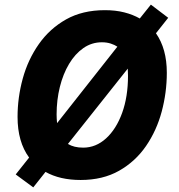

<svg xmlns="http://www.w3.org/2000/svg" viewBox="-20 -769 773 831"><path d="M124 42 48 -14 106 -87Q56 -155 56 -263Q56 -347 78.5 -429Q101 -511 148 -578Q195 -645 266 -685Q337 -725 434 -725Q480 -725 517.5 -715.5Q555 -706 585 -689L633 -749L708 -692L655 -625Q702 -558 702 -454Q702 -369 680 -286.5Q658 -204 612 -137Q566 -70 495.5 -30Q425 10 329 10Q239 10 177 -25ZM488 -567Q476 -575 459 -580.5Q442 -586 421 -586Q377 -586 341 -561Q305 -536 279 -492.5Q253 -449 239 -392.5Q225 -336 225 -274Q225 -265 225.5 -255.5Q226 -246 227 -236ZM340 -130Q395 -130 439 -170Q483 -210 508.5 -280Q534 -350 534 -441Q534 -448 533.5 -456.5Q533 -465 533 -472L274 -146Q300 -130 340 -130Z"/></svg>

Font: Noto Sans ExtraBold
Style: Italic
Weight: 800
Italic angle: -12°
Designer: Monotype Design Team
Foundry: Monotype Imaging Inc.
Version: Version 2.013; ttfautohint (v1.8.4.7-5d5b)